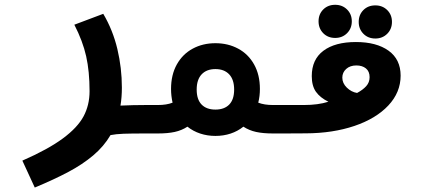

<svg xmlns="http://www.w3.org/2000/svg" viewBox="-20 -570 1840 820"><path d="M362.5 -180.5Q362.5 -265 348 -329.8Q333.5 -394.5 297.5 -464.5L421 -511Q462 -441.5 481.2 -360.8Q500.5 -280 500.5 -196Q500.5 -154.5 494.5 -119Q548.5 -121.5 601.5 -121.5V0Q540 0 507.2 1.2Q474.5 2.5 452 7Q423.5 55.5 377.8 94Q332 132.5 272.2 164.2Q212.5 196 128.5 231L75.5 116Q186 67.5 248.5 21.2Q311 -25 336.8 -73Q362.5 -121 362.5 -180.5Z M780.5 -29Q756 -13 726.2 -6.5Q696.5 0 654.5 0H598V-121.5H654.5Q691.5 -121.5 717 -131.5Q710.5 -161 710.5 -190Q710.5 -250.5 735.2 -294.8Q760 -339 803 -362.2Q846 -385.5 900 -385.5Q954 -385.5 997.2 -362.2Q1040.5 -339 1065.2 -294.8Q1090 -250.5 1090 -190Q1090 -159.5 1083 -131.5Q1109 -121.5 1145.5 -121.5H1202V0H1145.5Q1103.5 0 1073.8 -6.5Q1044 -13 1019.5 -29Q995 -9.5 964.8 0.5Q934.5 10.5 900 10.5Q866 10.5 835.5 0.5Q805 -9.5 780.5 -29ZM980 -187.5Q980 -230 958.8 -252.5Q937.5 -275 900 -275Q862.5 -275 841.2 -252.5Q820 -230 820 -187.5Q820 -145 841 -123.5Q862 -102 900 -102Q938 -102 959 -123.5Q980 -145 980 -187.5Z M1198.5 -121.5H1278Q1338.5 -121.5 1382.5 -135.5Q1347 -153 1329.2 -178.2Q1311.5 -203.5 1311.5 -245Q1311.5 -316 1361.2 -353.2Q1411 -390.5 1500 -390.5Q1588 -390.5 1639.5 -353.5Q1691 -316.5 1691 -247Q1691 -175.5 1638.5 -119.5Q1586 -63.5 1493.8 -32.2Q1401.5 -1 1286.5 -0.5L1198.5 0ZM1505 -173Q1529.5 -186 1544 -202Q1558.5 -218 1558.5 -240.5Q1558.5 -265 1542.8 -277.8Q1527 -290.5 1502 -290.5Q1475 -290.5 1458.5 -275.5Q1442 -260.5 1442 -238.5Q1442 -214.5 1461.2 -195.8Q1480.5 -177 1505 -173ZM1340.5 -479Q1340.5 -509.5 1360.5 -529.5Q1380.5 -549.5 1411.5 -549.5Q1442 -549.5 1462.2 -529.5Q1482.5 -509.5 1482.5 -479Q1482.5 -448.5 1462.2 -428.2Q1442 -408 1411.5 -408Q1380.5 -408 1360.5 -428.2Q1340.5 -448.5 1340.5 -479ZM1512 -476.5Q1512 -507 1532 -527Q1552 -547 1583 -547Q1613.5 -547 1633.8 -527Q1654 -507 1654 -476.5Q1654 -446 1633.8 -425.8Q1613.5 -405.5 1583 -405.5Q1552 -405.5 1532 -425.8Q1512 -446 1512 -476.5Z"/></svg>

Font: JuliaMono ExtraBold
Style: Italic
Weight: 800
Italic angle: -9°
Monospace: yes
Designer: cormullion
Foundry: corm
Version: Version 0.057; ttfautohint (v1.8.4)